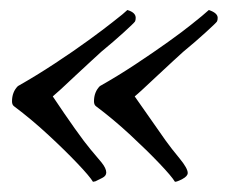

<svg xmlns="http://www.w3.org/2000/svg" viewBox="-20 -433 453 382"><path d="M85 -241.2Q108.4 -206.1 128.9 -177.2Q149.4 -148.4 160.2 -135.7Q172.4 -121.6 181.9 -109.9Q191.4 -98.1 191.4 -89.8Q191.4 -83 183.6 -79.1Q175.8 -75.2 169.9 -72.3L165 -71.3Q158.2 -82.5 134 -107.9Q109.9 -133.3 76.4 -164.3Q43 -195.3 7.8 -221.7Q3.9 -224.6 3.9 -231.4Q3.9 -250 15.6 -261.7Q51.8 -282.2 88.6 -306.4Q125.5 -330.6 156 -352.8Q186.5 -375 203.1 -388.2Q215.8 -397.9 223.4 -404.3Q231 -410.6 233.4 -413.1Q250 -408.2 250 -397.5Q250 -392.6 248.5 -390.1Q246.6 -387.2 226.6 -368.9Q206.5 -350.6 181.6 -330.1Q174.8 -324.2 162.4 -312.5Q149.9 -300.8 131.3 -283.7Q113.3 -266.6 101.6 -255.9Q89.8 -245.1 85 -241.2ZM395.5 -413.1Q413.1 -407.2 413.1 -397.5Q413.1 -392.6 411.6 -390.1Q409.7 -387.2 389.6 -368.9Q369.6 -350.6 344.7 -330.1Q337.9 -324.2 325.4 -312.5Q313 -300.8 294.4 -283.7Q276.4 -266.6 264.6 -255.9Q252.9 -245.1 248 -241.2L309.6 -153.3Q320.8 -137.7 337.2 -117.9Q353.5 -98.1 353.5 -88.9Q353.5 -82.5 343 -76.9Q332.5 -71.3 328.1 -71.3Q321.3 -82.5 297.1 -107.9Q272.9 -133.3 239.5 -164.3Q206.1 -195.3 170.9 -221.7Q167 -224.6 167 -231.4Q167 -250 178.7 -261.7Q213.4 -281.2 249.3 -304.9Q285.2 -328.6 315.2 -350.1Q345.2 -371.6 360.8 -384.3Q373 -394 381.6 -401.1Q390.1 -408.2 395.5 -413.1Z"/></svg>

Font: Metal
Style: Regular
Weight: 400
Designer: Danh Hong
Version: Version 8.002; ttfautohint (v1.8.3)